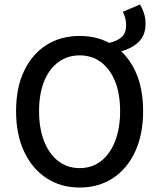

<svg xmlns="http://www.w3.org/2000/svg" viewBox="-20 -828 709 860"><path d="M519 -597 466 -635Q506 -644 525.5 -662.5Q545 -681 545 -715Q545 -731 541 -747Q537 -763 530 -775L607 -808Q617 -792 624.5 -769.5Q632 -747 632 -722Q632 -672 603 -642Q574 -612 519 -597ZM337 12Q253 12 189 -29.5Q125 -71 88.5 -148Q52 -225 52 -330Q52 -436 88.5 -511.5Q125 -587 189 -627Q253 -667 337 -667Q421 -667 485 -627Q549 -587 585 -511.5Q621 -436 621 -330Q621 -225 585 -148Q549 -71 485 -29.5Q421 12 337 12ZM337 -75Q392 -75 432.5 -106.5Q473 -138 495.5 -195.5Q518 -253 518 -330Q518 -408 495.5 -463.5Q473 -519 432.5 -549.5Q392 -580 337 -580Q282 -580 241 -549.5Q200 -519 177.5 -463.5Q155 -408 155 -330Q155 -253 177.5 -195.5Q200 -138 241 -106.5Q282 -75 337 -75Z"/></svg>

Font: Source Sans 3 ExtraLight Medium
Style: Regular
Weight: 500
Version: Version 3.052;hotconv 1.1.0;makeotfexe 2.6.0